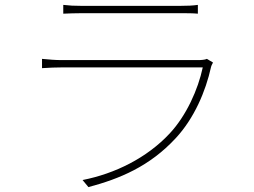

<svg xmlns="http://www.w3.org/2000/svg" viewBox="-20 -742 1040 786"><path d="M239 -722V-686C264 -687 286 -688 314 -688C365 -688 659 -688 716 -688C747 -688 769 -688 790 -686V-722C769 -719 748 -718 717 -718C657 -718 359 -718 314 -718C284 -718 264 -719 239 -722ZM852 -486 827 -501C819 -497 803 -496 790 -496C756 -496 262 -496 231 -496C208 -496 182 -498 152 -501V-463C182 -465 208 -466 231 -466C262 -466 762 -466 810 -466C791 -376 743 -269 675 -196C581 -95 450 -31 318 -5L342 24C469 -10 592 -60 700 -177C775 -258 822 -368 844 -468C845 -473 849 -480 852 -486Z"/></svg>

Font: Harano Aji Gothic TW ExtraLight
Style: Regular
Weight: 250
Foundry: Masamichi Hosoda
Version: HaranoAjiGothicTW-ExtraLight version 20230610;ttx 4.39.4